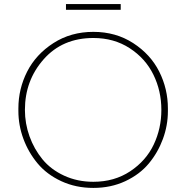

<svg xmlns="http://www.w3.org/2000/svg" viewBox="-20 -904 912 940"><path d="M303 -856V-884H571V-856ZM70 -361V-373Q70 -469 113 -553.5Q156 -638 241.5 -693Q327 -748 437 -748Q547 -748 632 -693Q717 -638 759.5 -553.5Q802 -469 802 -373V-360Q802 -290 777.5 -223.5Q753 -157 708.5 -103.5Q664 -50 593.5 -17Q523 16 437 16Q351 16 280 -17Q209 -50 164 -104Q119 -158 94.5 -224.5Q70 -291 70 -361ZM437 -14Q540 -14 617.5 -65.5Q695 -117 732.5 -196Q770 -275 770 -366Q770 -459 731 -538.5Q692 -618 615 -668Q538 -718 437 -718Q286 -718 194 -614Q102 -510 102 -366Q102 -299 124.5 -236.5Q147 -174 188 -124Q229 -74 294 -44Q359 -14 437 -14Z"/></svg>

Font: Sora Thin
Style: Regular
Weight: 32
Designer: Jonathan Barnbrook, Julián Moncada
Foundry: Barnbrook Fonts
Version: Version 2.000